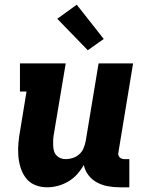

<svg xmlns="http://www.w3.org/2000/svg" viewBox="-20 -790 640 818"><path d="M180 8Q153 8 129 -2Q105 -12 90 -32Q75 -52 67.5 -76.5Q60 -101 58 -127.5Q56 -154 58.5 -181Q61 -208 66 -235L93 -400H65V-520H260L209 -216Q207 -204 206.5 -192.5Q206 -181 206.5 -169.5Q207 -158 210 -147Q213 -136 220.5 -128Q228 -120 238 -116Q248 -112 260 -112Q275 -112 290.5 -117Q306 -122 318 -133Q330 -144 336 -158.5Q342 -173 345 -188L400 -520H547L485 -144Q483 -137 484 -131Q485 -125 489 -120.5Q493 -116 499 -114Q505 -112 511 -112H531V8H491Q465 8 440 3.5Q415 -1 393.5 -12.5Q372 -24 357 -43.5Q342 -63 337 -87Q325 -66 308.5 -47.5Q292 -29 270.5 -16.5Q249 -4 226 2Q203 8 180 8ZM354 -576 224 -710 307 -770 422 -624Z"/></svg>

Font: Iosevka Etoile Heavy
Style: Italic
Weight: 900
Italic angle: -9°
Designer: Belleve Invis
Foundry: Belleve Invis
Version: Version 22.1.2; ttfautohint (v1.8.4)